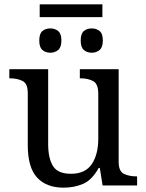

<svg xmlns="http://www.w3.org/2000/svg" viewBox="-20 -855 675 885"><path d="M163 -776V-835H452V-776ZM212 -612Q190 -612 175.5 -624.5Q161 -637 161 -668Q161 -700 175.5 -712Q190 -724 212 -724Q233 -724 248 -712Q263 -700 263 -668Q263 -637 248 -624.5Q233 -612 212 -612ZM403 -612Q381 -612 366.5 -624.5Q352 -637 352 -668Q352 -700 366.5 -712Q381 -724 403 -724Q424 -724 439 -712Q454 -700 454 -668Q454 -637 439 -624.5Q424 -612 403 -612ZM273 10Q194 10 151 -36.5Q108 -83 108 -186V-426Q108 -470 83.5 -482Q59 -494 26 -494H23V-536H202V-191Q202 -126 224 -90Q246 -54 307 -54Q373 -54 403 -98.5Q433 -143 433 -216V-422Q433 -469 409 -481.5Q385 -494 351 -494H348V-536H527V-109Q527 -65 551.5 -53.5Q576 -42 609 -42H612V0H453L440 -81H435Q404 -25 363 -7.5Q322 10 273 10Z"/></svg>

Font: NotoSerif-Regular
Style: Regular
Weight: 400
Designer: Monotype Design Team
Foundry: Monotype Imaging Inc.
Version: Version 2.007; ttfautohint (v1.8) -l 8 -r 50 -G 200 -x 14 -D